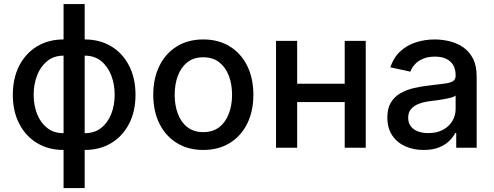

<svg xmlns="http://www.w3.org/2000/svg" viewBox="-20 -748 2503 972"><path d="M301.8 11.2Q225.6 11.2 167.7 -23.7Q109.9 -58.6 77.4 -121.6Q44.9 -184.6 44.9 -267.6Q44.9 -352.1 77.4 -415.3Q109.9 -478.5 167.7 -513.4Q225.6 -548.3 301.8 -548.3H408.7Q485.4 -548.3 543.2 -513.4Q601.1 -478.5 633.5 -415.3Q666 -352.1 666 -267.6Q666 -184.6 633.5 -121.6Q601.1 -58.6 543.2 -23.7Q485.4 11.2 408.7 11.2ZM301.8 -73.7H408.7Q458.5 -73.7 492.2 -100.3Q525.9 -127 543.2 -171.1Q560.5 -215.3 560.5 -268.1Q560.5 -321.3 543.2 -366.2Q525.9 -411.1 492.2 -438.7Q458.5 -466.3 408.7 -466.3H301.8Q252.4 -466.3 218.8 -438.7Q185.1 -411.1 167.7 -366.2Q150.4 -321.3 150.4 -268.1Q150.4 -215.3 167.7 -171.1Q185.1 -127 218.8 -100.3Q252.4 -73.7 301.8 -73.7ZM301.8 204.1V-727.5H408.7V204.1Z M1008.8 11.2Q932.6 11.2 875.7 -23.7Q818.8 -58.6 787.4 -121.6Q755.9 -184.6 755.9 -267.6Q755.9 -352.1 787.4 -415.3Q818.8 -478.5 875.7 -513.4Q932.6 -548.3 1008.8 -548.3Q1085.9 -548.3 1142.8 -513.4Q1199.7 -478.5 1231.2 -415.3Q1262.7 -352.1 1262.7 -267.6Q1262.7 -184.6 1231.2 -121.6Q1199.7 -58.6 1142.8 -23.7Q1085.9 11.2 1008.8 11.2ZM1008.8 -79.1Q1058.1 -79.1 1090.3 -104.5Q1122.6 -129.9 1138.7 -172.9Q1154.8 -215.8 1154.8 -268.1Q1154.8 -320.8 1138.7 -363.8Q1122.6 -406.7 1090.3 -432.4Q1058.1 -458 1008.8 -458Q960.4 -458 928.2 -432.4Q896 -406.7 880.1 -363.8Q864.3 -320.8 864.3 -268.1Q864.3 -215.8 880.1 -172.9Q896 -129.9 928.2 -104.5Q960.4 -79.1 1008.8 -79.1Z M1751.5 -324.2V-231.4H1456.5V-324.2ZM1484.4 -541V0H1377.4V-541ZM1831.5 -541V0H1725.1V-541Z M2124.5 11.2Q2072.8 11.2 2031.2 -7.6Q1989.7 -26.4 1965.3 -63Q1940.9 -99.6 1940.9 -153.3Q1940.9 -199.2 1958.7 -228.8Q1976.6 -258.3 2006.6 -275.6Q2036.6 -293 2074 -301.8Q2111.3 -310.5 2150.4 -314.9Q2198.7 -320.8 2228.5 -324.5Q2258.3 -328.1 2272.5 -336.7Q2286.6 -345.2 2286.6 -364.3V-367.2Q2286.6 -397 2274.7 -417.7Q2262.7 -438.5 2239.5 -450Q2216.3 -461.4 2181.6 -461.4Q2147 -461.4 2121.3 -450.4Q2095.7 -439.5 2080.1 -422.1Q2064.5 -404.8 2057.6 -385.3L1956.1 -407.2Q1972.2 -456.1 2005.6 -487.3Q2039.1 -518.6 2084.5 -533.4Q2129.9 -548.3 2180.7 -548.3Q2216.3 -548.3 2253.4 -539.8Q2290.5 -531.2 2322.3 -510.5Q2354 -489.7 2373.5 -453.4Q2393.1 -417 2393.1 -360.8V0H2289.6V-74.7H2284.7Q2273.9 -53.2 2253.2 -33.4Q2232.4 -13.7 2200.9 -1.2Q2169.4 11.2 2124.5 11.2ZM2147.9 -74.2Q2192.4 -74.2 2223.4 -91.3Q2254.4 -108.4 2270.5 -136.2Q2286.6 -164.1 2286.6 -195.8V-264.6Q2281.2 -258.8 2265.4 -254.4Q2249.5 -250 2229.5 -246.3Q2209.5 -242.7 2189.7 -240Q2169.9 -237.3 2156.2 -235.8Q2126 -231.9 2101.1 -222.7Q2076.2 -213.4 2061.3 -196.5Q2046.4 -179.7 2046.4 -151.9Q2046.4 -126.5 2059.3 -109.1Q2072.3 -91.8 2095.2 -83Q2118.2 -74.2 2147.9 -74.2Z"/></svg>

Font: Inter 17pt Medium
Style: Regular
Weight: 500
Version: Version 4.001;git-66647c0bb